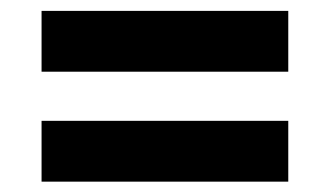

<svg xmlns="http://www.w3.org/2000/svg" viewBox="-20 -517 615 358"><path d="M57.5 -383.3V-496.7H517.5V-383.3ZM57.5 -178.3V-291.7H517.5V-178.3Z"/></svg>

Font: Funnel Display
Style: Bold
Weight: 700
Designer: NORD ID, Kristian Moeller
Foundry: Dicotype
Version: Version 1.000